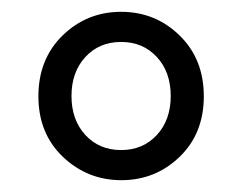

<svg xmlns="http://www.w3.org/2000/svg" viewBox="-20 -785 410 325"><path d="M325 -622Q325 -559 284 -519.5Q243 -480 185.5 -480Q128 -480 86.5 -519.5Q45 -559 45 -622Q45 -685 86 -725Q127 -765 185 -765Q243 -765 284 -725Q325 -685 325 -622ZM124.5 -556.5Q148 -531 185 -531Q222 -531 245.5 -556.5Q269 -582 269 -622.5Q269 -663 245.5 -688.5Q222 -714 185 -714Q148 -714 124.5 -688.5Q101 -663 101 -622.5Q101 -582 124.5 -556.5Z"/></svg>

Font: Swei Gothic CJK TC Regular
Style: Regular
Weight: 400
Version: Version 2.129